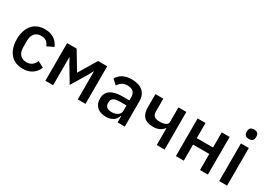

<svg xmlns="http://www.w3.org/2000/svg" viewBox="-4 -1515 3183 2297"><g transform="rotate(30 1588.0 -366.0)"><path d="M279 12C204 12 145 -14 105 -62C65 -109 43 -177 43 -260C43 -343 65 -411 105 -459C145 -506 204 -532 279 -532C383 -532 449 -481 480 -404L390 -362C375 -410 339 -441 279 -441C199 -441 158 -386 158 -306V-213C158 -133 199 -78 279 -78C343 -78 378 -112 401 -164L484 -120C449 -35 379 12 279 12Z M588 -520H720L867 -274H869L1016 -520H1142V0H1035V-386H1031L997 -322L865 -102L733 -322L699 -386H695V0H588Z M1476 -532C1375 -532 1315 -490 1280 -431L1345 -372C1372 -413 1408 -443 1469 -443C1542 -443 1576 -407 1576 -343V-299H1482C1337 -299 1260 -247 1260 -143C1260 -48 1320 12 1428 12C1504 12 1560 -22 1580 -87H1585V0H1685V-350C1685 -467 1611 -532 1476 -532ZM1576 -154C1576 -103 1527 -71 1459 -71C1404 -71 1371 -94 1371 -141V-159C1371 -206 1409 -229 1484 -229H1576V-154Z M2126 -231H2121C2092 -192 2049 -166 1976 -166C1865 -166 1808 -221 1808 -337V-520H1917V-344C1917 -285 1946 -259 2014 -259C2082 -259 2126 -280 2126 -317V-520H2235V0H2126Z M2391 -520H2500V-311H2724V-520H2833V0H2724V-222H2500V0H2391Z M3044 -613C2999 -613 2979 -637 2979 -670V-687C2979 -720 2999 -744 3044 -744C3089 -744 3108 -720 3108 -687V-670C3108 -637 3089 -613 3044 -613ZM2989 -520H3098V0H2989Z"/></g></svg>

Font: Plexus Sans Medium
Style: Regular
Weight: 500
Version: Version 2.001;PS 002.001;hotconv 1.0.70;makeotf.lib2.5.58329